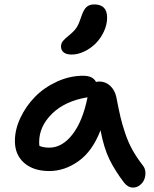

<svg xmlns="http://www.w3.org/2000/svg" viewBox="-20 -846 691 862"><path d="M301.8 -601.1Q278.3 -601.1 266.1 -610.6Q253.9 -620.1 253.9 -637.2Q253.9 -650.9 262.2 -661.4Q270.5 -671.9 292 -689Q315.4 -708 325.7 -725.3Q335.9 -742.7 346.2 -774.9Q356 -803.7 368.9 -814.9Q381.8 -826.2 402.8 -826.2Q460.9 -826.2 460.9 -767.1Q460.9 -735.8 446.8 -705.1Q432.6 -674.3 410.2 -651.6Q387.7 -628.9 358.6 -615Q329.6 -601.1 301.8 -601.1ZM201.2 -78.1Q130.4 -78.1 88.6 -114.5Q46.9 -150.9 46.9 -212.9Q46.9 -264.6 71.8 -317.4Q96.7 -370.1 137.5 -411.6Q178.2 -453.1 235.6 -479.5Q293 -505.9 353 -505.9Q397.5 -505.9 411.1 -478Q418.9 -480 425.8 -480Q454.1 -480 474.6 -460.9Q495.1 -441.9 502 -411.1Q513.2 -353.5 520.8 -321Q528.3 -288.6 542 -247.8Q555.7 -207 574.7 -172.9Q593.8 -138.7 622.1 -102.1Q631.8 -89.8 632.8 -72.8Q633.8 -55.7 627.7 -40.5Q621.6 -25.4 607.9 -14.6Q594.2 -3.9 577.1 -3.9Q554.7 -3.9 537.1 -25.9Q495.6 -80.6 470.9 -131.3Q446.3 -182.1 431.2 -261.2Q395.5 -167.5 333 -122.8Q270.5 -78.1 201.2 -78.1ZM155.8 -208Q155.8 -198.2 157.2 -190.9Q174.8 -183.1 201.2 -183.1Q258.8 -183.1 304.9 -241.9Q351.1 -300.8 373 -409.2Q272 -392.6 213.9 -335.7Q155.8 -278.8 155.8 -208Z"/></svg>

Font: Shantell Sans Irregular Bouncy
Style: Regular
Weight: 500
Designer: Stephen Nixon, Anya Danilova, Shantell Martin
Foundry: Arrow Type
Version: Version 1.006;[9816181b4]